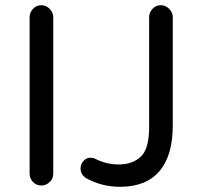

<svg xmlns="http://www.w3.org/2000/svg" viewBox="-20 -737 773 739"><path d="M442 -18Q372 -18 312 -51Q290 -65 290 -89Q290 -104 301 -117Q312 -130 328 -130Q339 -130 346 -126Q390 -104 437 -104Q490 -104 522 -134Q554 -164 554 -248V-671Q554 -689 567 -703Q580 -717 599 -717Q617 -717 631 -703Q645 -689 645 -671V-254Q645 -138 593.5 -78Q542 -18 442 -18ZM139 -23Q120 -23 107 -36.5Q94 -50 94 -68V-671Q94 -689 107 -703Q120 -717 139 -717Q157 -717 171 -703Q185 -689 185 -671V-68Q185 -49 171 -36Q157 -23 139 -23Z"/></svg>

Font: Huninn
Style: Regular
Weight: 400
Designer: justfont
Foundry: justfont
Version: Version 1.003